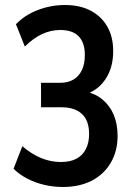

<svg xmlns="http://www.w3.org/2000/svg" viewBox="-20 -735 538 765"><path d="M230 10Q191.5 10 155 1.2Q118.5 -7.5 87.8 -23.8Q57 -40 34 -62.5L69 -152.5Q103.5 -122.5 142.2 -106Q181 -89.5 222.5 -89.5Q260 -89.5 284.8 -102.8Q309.5 -116 322.2 -141.2Q335 -166.5 335 -200.5Q335 -255 306.2 -281.2Q277.5 -307.5 226.5 -307.5H143.5V-405H219Q251 -405 273 -418.2Q295 -431.5 306.5 -456.2Q318 -481 318 -515.5Q318 -564.5 293.8 -590Q269.5 -615.5 220 -615.5Q182.5 -615.5 147.2 -599Q112 -582.5 79 -549.5L43.5 -638.5Q78.5 -675 130.5 -695Q182.5 -715 239 -715Q299.5 -715 342.2 -692Q385 -669 408 -628.2Q431 -587.5 431 -531.5Q431 -466.5 401.2 -421Q371.5 -375.5 320 -359V-370.5Q360.5 -362 389 -338Q417.5 -314 433 -277.8Q448.5 -241.5 448.5 -193Q448.5 -133 421.5 -86.8Q394.5 -40.5 345.8 -15.2Q297 10 230 10Z"/></svg>

Font: Nunito Sans 12pt ExtraLight Condensed
Style: Regular
Weight: 200
Width: 3
Version: Version 3.101;gftools[0.9.27]